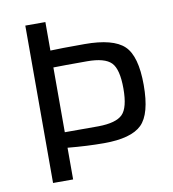

<svg xmlns="http://www.w3.org/2000/svg" viewBox="-79 -759 749 829"><g transform="rotate(-10 296.0 -345.0)"><path d="M325 -567Q450 -567 498 -521.5Q546 -476 546 -349Q546 -222 499.5 -176.5Q453 -131 334 -131Q261 -131 175 -139V0H87V-690H175V-565Q216 -567 325 -567ZM175 -207H323Q400 -208 428.5 -236.5Q457 -265 457 -349Q457 -434 428.5 -463Q400 -492 323 -492Q214 -492 175 -491Z"/></g></svg>

Font: Exo 2
Style: Regular
Weight: 400
Designer: Natanael Gama
Version: Version 1.001;PS 001.001;hotconv 1.0.70;makeotf.lib2.5.58329